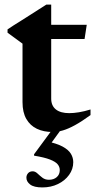

<svg xmlns="http://www.w3.org/2000/svg" viewBox="-20 -566 416 840"><path d="M204 -134.5Q204 -103.5 224.5 -87.2Q245 -71 283 -71Q302.5 -71 325.2 -74.8Q348 -78.5 376 -87V-62.5Q337.5 -34.5 308.2 -18.5Q279 -2.5 255.5 4.5Q232 11.5 210 11.5Q171 11.5 141.5 -2.5Q112 -16.5 95.2 -45.5Q78.5 -74.5 78.5 -119V-375L13 -423V-437.5Q23.5 -445 38.8 -454.5Q54 -464 71.8 -475.2Q89.5 -486.5 108.5 -498.5Q127.5 -510.5 146.5 -522.8Q165.5 -535 183 -546H204V-444ZM154.5 -395.5V-457.5H359.5L350 -395.5ZM165.5 254Q128.5 254 112 241.2Q95.5 228.5 95.5 211.5Q95.5 200 102.8 191.8Q110 183.5 123 183.5Q134 183.5 143.8 192.8Q153.5 202 165.2 211.2Q177 220.5 194 220.5Q215 220.5 228.2 209Q241.5 197.5 241.5 178Q241.5 164 232.2 152.8Q223 141.5 198.8 132Q174.5 122.5 129 115V109L225.5 -22H263.5L173 103L179 51Q227.5 61 253.8 75.2Q280 89.5 290.2 106.8Q300.5 124 300.5 143.5Q300.5 174 282.2 199.2Q264 224.5 233.5 239.2Q203 254 165.5 254Z"/></svg>

Font: Newsreader 36pt SemiBold
Style: Regular
Weight: 600
Designer: Hugues Gentile
Foundry: Production Type
Version: Version 1.003